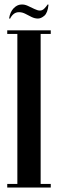

<svg xmlns="http://www.w3.org/2000/svg" viewBox="-20 -834 258 854"><path d="M57.2 -699H160.8V0H57.2ZM12.2 -683V-699H57.2V-683ZM160.8 -683V-699H205.8V-683ZM160.8 0V-16H205.8V0ZM12.2 0V-16H57.2V0ZM195.8 -813Q192 -776.5 177.2 -764Q162.5 -751.5 148.8 -751.5Q134.5 -751.5 120.2 -758.6Q106 -765.8 92.4 -772.8Q78.8 -779.8 64.5 -779.8Q50.5 -779.8 40.5 -771.5Q30.5 -763.2 24.8 -750.8L20.5 -752.2Q24.8 -780.5 40.2 -796.8Q55.8 -813 73.5 -813.8Q88 -815.2 103.2 -808.2Q118.5 -801.2 133 -794.1Q147.5 -787 157.5 -787Q168.2 -787 176.8 -795.5Q185.2 -804 192.5 -814.5Z"/></svg>

Font: Emberly Black
Style: Regular
Weight: 900
Designer: Rajesh Rajput
Foundry: Rajesh Rajput
Version: Version 1.000